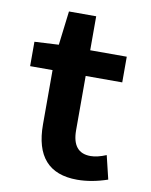

<svg xmlns="http://www.w3.org/2000/svg" viewBox="-82 -775 665 848"><g transform="rotate(10 250.0 -351.0)"><path d="M322.3 11.7Q131.8 11.7 131.8 -203.1V-446.3H31.2V-555.7L139.6 -561.5L158.2 -713.9H280.3V-561.5H444.3V-446.3H280.3V-203.1Q280.3 -101.6 362.3 -101.6Q392.6 -101.6 432.6 -118.2L458 -12.7Q386.7 11.7 322.3 11.7Z"/></g></svg>

Font: Gen Shin Gothic Monospace Bold
Style: Bold
Weight: 700
Designer: [Source Han Sans]
Ryoko NISHIZUKA  (kana & ideographs); Paul D. Hunt (Latin, Greek & Cyrillic); Wenlong ZHANG  (bopomofo
Version: Version 1.002.20150607